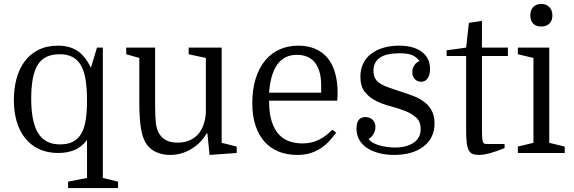

<svg xmlns="http://www.w3.org/2000/svg" viewBox="-20 -784 2943 984"><path d="M426 -67V128L329 147V180H585V147L507 128V-540H477L446 -437Q414 -501 373.5 -525.5Q333 -550 279 -550Q220 -550 177 -528.5Q134 -507 106 -469Q78 -431 64.5 -380Q51 -329 51 -270Q51 -213 65 -163.5Q79 -114 107.5 -77.5Q136 -41 179 -20.5Q222 0 279 0Q324 0 360.5 -14.5Q397 -29 426 -67ZM426 -271Q426 -214 419.5 -171Q413 -128 397 -100Q381 -72 354.5 -58Q328 -44 288 -44Q247 -44 219 -59.5Q191 -75 173.5 -105Q156 -135 148 -178.5Q140 -222 140 -278Q140 -337 148 -380Q156 -423 173 -451Q190 -479 218 -492.5Q246 -506 287 -506Q326 -506 353 -491Q380 -476 396 -447Q412 -418 419 -373.5Q426 -329 426 -271Z M775 -249V-540H627V-506L694 -487V-259Q694 -173 703 -122.5Q712 -72 732 -44Q750 -18 781.5 -4Q813 10 852 10Q909 10 959 -19.5Q1009 -49 1039 -100H1043L1054 10L1193 0V-33L1116 -52V-540H947V-506L1035 -487V-205Q1032 -166 1020.5 -137.5Q1009 -109 989.5 -90Q970 -71 944.5 -62Q919 -53 889 -53Q854 -53 831 -65.5Q808 -78 794 -102Q789 -111 785 -123Q781 -135 779 -152Q777 -169 776 -193Q775 -217 775 -249Z M1359 -268H1708Q1710 -286 1710 -294Q1710 -302 1710 -311Q1710 -367 1697 -411.5Q1684 -456 1659 -486.5Q1634 -517 1596 -533.5Q1558 -550 1509 -550Q1456 -550 1412.5 -530.5Q1369 -511 1338 -473Q1307 -435 1290 -380Q1273 -325 1273 -255Q1273 -190 1289.5 -140.5Q1306 -91 1336 -57.5Q1366 -24 1408.5 -7Q1451 10 1504 10Q1541 10 1570 1Q1599 -8 1623 -23.5Q1647 -39 1666 -59.5Q1685 -80 1703 -104L1683 -119Q1668 -104 1651.5 -91Q1635 -78 1616 -68.5Q1597 -59 1576 -54Q1555 -49 1530 -49Q1496 -49 1465 -59Q1434 -69 1410.5 -93.5Q1387 -118 1373 -160.5Q1359 -203 1359 -268ZM1501 -503Q1563 -503 1594.5 -462.5Q1626 -422 1626 -346V-309H1359Q1366 -405 1401.5 -454Q1437 -503 1501 -503Z M2005 -28Q1984 -28 1962.5 -31Q1941 -34 1922.5 -39.5Q1904 -45 1890 -53Q1876 -61 1869 -72Q1884 -80 1894 -97Q1904 -114 1904 -134Q1904 -145 1900.5 -154Q1897 -163 1890 -170Q1883 -177 1873.5 -180.5Q1864 -184 1852 -184Q1840 -184 1831 -179.5Q1822 -175 1817 -167.5Q1812 -160 1809.5 -148.5Q1807 -137 1807 -124Q1807 -93 1821 -68Q1835 -43 1860.5 -26Q1886 -9 1921.5 0.5Q1957 10 2000 10Q2047 10 2085 -1Q2123 -12 2150 -32.5Q2177 -53 2192 -83Q2207 -113 2207 -151Q2207 -191 2192 -218Q2177 -245 2152.5 -263Q2128 -281 2097.5 -292.5Q2067 -304 2036 -314Q2000 -326 1973.5 -335Q1947 -344 1929.5 -355Q1912 -366 1903 -381.5Q1894 -397 1894 -421Q1894 -466 1927 -488.5Q1960 -511 2029 -511Q2067 -511 2090 -502.5Q2113 -494 2130 -471Q2114 -465 2103.5 -449.5Q2093 -434 2093 -414Q2093 -392 2106 -378.5Q2119 -365 2139 -365Q2160 -365 2172 -383Q2184 -401 2184 -431Q2184 -459 2173 -481Q2162 -503 2141.5 -518.5Q2121 -534 2092 -542Q2063 -550 2026 -550Q1979 -550 1942.5 -538.5Q1906 -527 1880 -506.5Q1854 -486 1840.5 -456.5Q1827 -427 1827 -391Q1827 -341 1850 -312.5Q1873 -284 1907 -267Q1941 -250 1981.5 -239.5Q2022 -229 2056 -215.5Q2090 -202 2113 -181.5Q2136 -161 2136 -123Q2136 -100 2127 -82.5Q2118 -65 2100.5 -53Q2083 -41 2059 -34.5Q2035 -28 2005 -28Z M2269 -526V-497H2369V-114Q2369 -73 2372.5 -48.5Q2376 -24 2384 -11Q2392 2 2405 6Q2418 10 2437 10Q2457 10 2489.5 1.5Q2522 -7 2566 -25V-46H2494Q2479 -46 2470.5 -46Q2462 -46 2457.5 -52.5Q2453 -59 2451.5 -75.5Q2450 -92 2450 -125V-497H2583V-540H2450V-677L2383 -667L2369 -540Z M2634 -506 2714 -487V-52L2634 -33V0H2874V-33L2795 -52V-540H2634ZM2698 -705Q2698 -677 2713 -662.5Q2728 -648 2754 -648Q2780 -648 2795.5 -663Q2811 -678 2811 -705Q2811 -732 2795 -748Q2779 -764 2754 -764Q2729 -764 2713.5 -748.5Q2698 -733 2698 -705Z"/></svg>

Font: GradeGX
Style: Regular
Weight: 100
Width: 1
Designer: Adam Twardoch
Foundry: Adam Twardoch
Version: Version 2.002; DEVELOPMENT